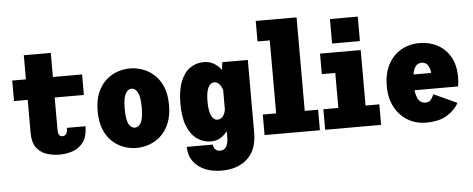

<svg xmlns="http://www.w3.org/2000/svg" viewBox="-58 -900 3100 1258"><g transform="rotate(-5 1492.5 -271.0)"><path d="M126.5 -149.5V-365H36.5V-500H126.5V-658.5H304V-500H496V-365H304V-157.5Q304 -129.5 311 -118.8Q318 -108 333 -108Q348 -108 357.2 -120Q366.5 -132 366.5 -160H488.5Q488.5 -95 462.2 -57.8Q436 -20.5 394 -5Q352 10.5 305 10.5Q257.5 10.5 216.8 -3.5Q176 -17.5 151.2 -52.2Q126.5 -87 126.5 -149.5Z M810.5 11Q768.5 11 727 -3.8Q685.5 -18.5 651.5 -49.8Q617.5 -81 597 -131Q576.5 -181 576.5 -251Q576.5 -321 597 -370.5Q617.5 -420 651.5 -451.2Q685.5 -482.5 727 -497.2Q768.5 -512 810.5 -512Q852.5 -512 894.2 -497.2Q936 -482.5 970.2 -451.2Q1004.5 -420 1025.2 -370.5Q1046 -321 1046 -251Q1046 -181 1025.2 -131Q1004.5 -81 970.2 -49.8Q936 -18.5 894.2 -3.8Q852.5 11 810.5 11ZM810.5 -122.5Q834.5 -122.5 850.5 -150.2Q866.5 -178 866.5 -251Q866.5 -321 850.5 -350Q834.5 -379 810.5 -379Q786.5 -379 770.5 -350.2Q754.5 -321.5 754.5 -251Q754.5 -178.5 770.5 -150.5Q786.5 -122.5 810.5 -122.5Z M1300.5 11Q1250.5 11 1209.8 -17Q1169 -45 1145 -103Q1121 -161 1121 -251Q1121 -341 1144 -398.5Q1167 -456 1206.5 -483.5Q1246 -511 1296.5 -511Q1336 -511 1364.5 -493.2Q1393 -475.5 1412 -449L1418 -500H1586V-23Q1586 91 1522.5 149.2Q1459 207.5 1354 207.5Q1256.5 207.5 1197.2 159.8Q1138 112 1138 32.5H1309.5Q1309.5 49.5 1321 63Q1332.5 76.5 1357 76.5Q1379.5 76.5 1393.8 55.5Q1408 34.5 1408 -13V-47Q1389 -22 1362.2 -5.5Q1335.5 11 1300.5 11ZM1299 -251Q1299 -191 1313.5 -159.2Q1328 -127.5 1355.5 -127.5Q1374.5 -127.5 1388.8 -144Q1403 -160.5 1408 -188.5V-318Q1401 -341 1387.2 -357Q1373.5 -373 1354 -373Q1327.5 -373 1313.2 -341.8Q1299 -310.5 1299 -251Z M1652.5 0V-135H1740.5V-615H1660V-750H1928.5V-135H2016.5V0Z M2145.5 -720H2328.5V-559H2145.5ZM2051 0V-135H2149.5V-365H2061V-500H2328.5V-135H2419V0Z M2714 11Q2649 11 2595.5 -20.2Q2542 -51.5 2510 -110Q2478 -168.5 2478 -250.5Q2478 -331.5 2508.5 -390Q2539 -448.5 2592.8 -480.2Q2646.5 -512 2715.5 -512Q2782 -512 2834.5 -483.5Q2887 -455 2917.8 -401Q2948.5 -347 2948.5 -269.5Q2948.5 -246.5 2946.8 -231.2Q2945 -216 2943 -207H2657Q2667 -120 2721 -120Q2748 -120 2760.2 -138.5Q2772.5 -157 2777 -170.5L2929.5 -100Q2908 -57 2855.5 -23Q2803 11 2714 11ZM2718 -382.5Q2671 -382.5 2659 -310.5H2774.5V-314Q2774.5 -336 2760.8 -359.2Q2747 -382.5 2718 -382.5Z"/></g></svg>

Font: Trispace SemiCondensed ExtraBold
Style: Regular
Weight: 800
Width: 4
Designer: Tyler Finck
Foundry: Etcetera Type Company
Version: Version 1.210; ttfautohint (v1.8.3)